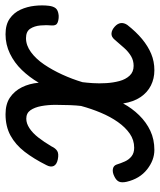

<svg xmlns="http://www.w3.org/2000/svg" viewBox="38 -597 578 694"><g transform="rotate(-90 327.0 -250.0)"><path d="M132 19Q95 19 61.5 -7.5Q28 -34 17 -81Q13 -99 17.5 -109Q22 -119 37 -126Q51 -133 63 -131Q75 -129 79 -118Q84 -102 90.5 -87.5Q97 -73 109 -63.5Q121 -54 140 -54Q168 -54 191 -70Q214 -86 233 -113Q252 -140 266.5 -174.5Q281 -209 291 -246Q293 -262 294 -286.5Q295 -311 295 -338.5Q295 -366 290.5 -390Q286 -414 275.5 -429Q265 -444 245 -444Q228 -444 210.5 -432.5Q193 -421 177 -400.5Q161 -380 145 -353Q138 -338 128 -332Q118 -326 98 -330Q79 -334 74 -345Q69 -356 77 -371Q100 -417 125.5 -450Q151 -483 184 -501Q217 -519 261 -519Q298 -519 321.5 -503Q345 -487 358.5 -460Q372 -433 375 -399Q395 -433 421 -460Q447 -487 480 -503Q513 -519 550 -519Q585 -519 606.5 -504Q628 -489 639 -465Q650 -441 653 -413.5Q656 -386 653 -362Q651 -346 644 -337.5Q637 -329 619 -327Q605 -326 593 -330.5Q581 -335 582 -351Q584 -371 582 -393Q580 -415 570 -430Q560 -445 536 -445Q510 -445 485.5 -427Q461 -409 441 -379.5Q421 -350 404.5 -314Q388 -278 377 -241Q375 -226 373.5 -203.5Q372 -181 373.5 -155.5Q375 -130 381 -107.5Q387 -85 400.5 -70.5Q414 -56 436 -56Q455 -56 470.5 -65Q486 -74 500.5 -90Q515 -106 531 -125Q541 -137 553.5 -136Q566 -135 578 -124Q589 -114 590.5 -102.5Q592 -91 584 -79Q559 -47 533 -25.5Q507 -4 479.5 7.5Q452 19 420 19Q390 19 365 6.5Q340 -6 323 -31Q306 -56 300 -94Q283 -62 257.5 -36Q232 -10 201 4.5Q170 19 132 19Z"/></g></svg>

Font: Playwrite BE VLG
Style: Regular
Weight: 400
Designer: Veronika Burian, José Scaglione
Foundry: TypeTogether
Version: Version 1.002